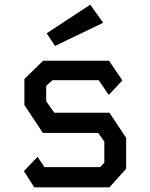

<svg xmlns="http://www.w3.org/2000/svg" viewBox="-20 -799 640 819"><path d="M164 -540H445L502 -456L444 -394L401 -457H204L177 -433V-367L212 -318H447L518 -211V-79L447 0H126L82 -69L140 -130L170 -86H407L425 -105V-195L399 -232H163L84 -351V-462ZM215 -603 420 -702 365 -779 179 -657Z"/></svg>

Font: Kode Mono Medium
Style: Regular
Weight: 500
Monospace: yes
Designer: Isa Ozler
Foundry: Kadena LLC
Version: Version 1.206;gftools[0.9.28]